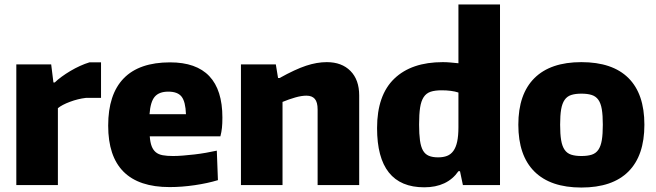

<svg xmlns="http://www.w3.org/2000/svg" viewBox="-20 -828 2933 859"><path d="M53 -540H209L219 -459H225Q237 -471 255.5 -484.5Q274 -498 295 -510.5Q316 -523 338 -533Q360 -543 380 -549H432V-390H364Q329 -386 293 -372.5Q257 -359 239 -344V0H53Z M739 9Q464 9 464 -266Q464 -406 533.5 -477.5Q603 -549 741 -549Q975 -549 975 -302Q975 -275 973 -256Q971 -237 966 -218H650Q652 -191 658.5 -174Q665 -157 677 -147Q689 -137 708 -133.5Q727 -130 754 -130Q774 -130 799 -132Q824 -134 850 -137Q876 -140 901.5 -144.5Q927 -149 950 -154L955 -22Q909 -8 851 0.5Q793 9 739 9ZM733 -418Q692 -418 672.5 -395.5Q653 -373 649 -317H812Q810 -373 792.5 -395.5Q775 -418 733 -418Z M1058 -540H1214L1224 -479H1231Q1301 -518 1349.5 -534Q1398 -550 1442 -550Q1509 -550 1548 -510.5Q1587 -471 1587 -401V0H1401V-338Q1401 -371 1388.5 -385.5Q1376 -400 1351 -400Q1329 -400 1301 -392Q1273 -384 1244 -372V0H1058Z M1878 10Q1667 10 1667 -255Q1667 -402 1744 -476Q1821 -550 1961 -550Q1978 -550 1994.5 -548.5Q2011 -547 2031 -545V-808H2217V0H2051L2038 -62H2031Q1981 10 1878 10ZM1940 -124Q1963 -124 1980 -130.5Q1997 -137 2008.5 -153Q2020 -169 2025.5 -195Q2031 -221 2031 -259V-414Q2016 -419 1997 -421.5Q1978 -424 1956 -424Q1926 -424 1906.5 -417.5Q1887 -411 1875.5 -393.5Q1864 -376 1859.5 -346.5Q1855 -317 1855 -271Q1855 -228 1859 -199.5Q1863 -171 1872.5 -154.5Q1882 -138 1898.5 -131Q1915 -124 1940 -124Z M2581 11Q2443 11 2371 -60.5Q2299 -132 2299 -270Q2299 -407 2371 -478.5Q2443 -550 2581 -550Q2720 -550 2791.5 -479Q2863 -408 2863 -270Q2863 -132 2791.5 -60.5Q2720 11 2581 11ZM2581 -130Q2609 -130 2627.5 -136Q2646 -142 2657 -158Q2668 -174 2672.5 -201Q2677 -228 2677 -270Q2677 -312 2672.5 -339Q2668 -366 2657 -381.5Q2646 -397 2627.5 -403Q2609 -409 2581 -409Q2554 -409 2535.5 -403Q2517 -397 2506 -381Q2495 -365 2490.5 -338.5Q2486 -312 2486 -270Q2486 -228 2490.5 -201Q2495 -174 2506 -158Q2517 -142 2535.5 -136Q2554 -130 2581 -130Z"/></svg>

Font: Encode Sans Narrow
Style: ExtraBold
Weight: 800
Designer: Pablo Impallari, Andres Torresi
Foundry: Pablo Impallari, Andres Torresi
Version: Version 1.000; ttfautohint (v1.00) -l 8 -r 50 -G 200 -x 14 -